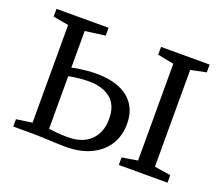

<svg xmlns="http://www.w3.org/2000/svg" viewBox="-95 -679 958 823"><g transform="rotate(20 384.0 -267.0)"><path d="M513.5 0V-34.5L584.5 -46V-487.5L510.5 -502V-537.5H732V-502L661.5 -487.5V-46L735.5 -34.5V0ZM32 0V-33.5L104 -44V-489.5L33.5 -502V-537.5H271V-502L179.5 -489.5V-322.5Q194 -326 211.8 -328.8Q229.5 -331.5 249.5 -333.2Q269.5 -335 289.5 -335Q352 -335 396 -316.8Q440 -298.5 463.2 -263.2Q486.5 -228 486.5 -177Q486.5 -123 460.8 -82Q435 -41 386.8 -18Q338.5 5 272 5Q258 5 238 4.2Q218 3.5 196.5 2.5Q175 1.5 155.8 0.8Q136.5 0 123 0ZM266 -37Q333.5 -37 370.2 -73Q407 -109 407 -170.5Q407 -233.5 370.2 -263.2Q333.5 -293 271 -293Q247.5 -293 222.8 -290.2Q198 -287.5 179.5 -283.5V-43.5Q196.5 -41 218.8 -39Q241 -37 266 -37Z"/></g></svg>

Font: Merriweather 60pt Light
Style: Regular
Weight: 300
Version: Version 2.100